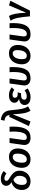

<svg xmlns="http://www.w3.org/2000/svg" viewBox="2062 -2858 811 4976"><g transform="rotate(-90 2468.0 -370.5)"><path d="M354 -521Q405 -490 439 -460.5Q473 -431 494 -400.5Q515 -370 523.5 -338Q532 -306 532 -271Q532 -213 512 -161Q492 -109 456 -70Q420 -31 369 -8Q318 15 257 15Q206 15 164 -0.5Q122 -16 92.5 -45Q63 -74 47 -115.5Q31 -157 31 -208Q31 -257 44.5 -301Q58 -345 83.5 -380Q109 -415 146.5 -440Q184 -465 231 -477L232 -480Q181 -511 160.5 -543Q140 -575 140 -619Q140 -677 186.5 -716Q233 -755 330 -755Q385 -755 436.5 -734Q488 -713 524 -680L457 -610Q396 -662 335 -662Q303 -662 285.5 -648Q268 -634 268 -611Q268 -600 272 -590Q276 -580 285.5 -569.5Q295 -559 311.5 -547.5Q328 -536 354 -521ZM399 -270Q399 -297 394 -319.5Q389 -342 377 -361Q365 -380 345 -397Q325 -414 295 -431Q226 -402 194.5 -344Q163 -286 163 -203Q163 -139 189 -110.5Q215 -82 261 -82Q296 -82 322 -98.5Q348 -115 365 -142Q382 -169 390.5 -202.5Q399 -236 399 -270Z M889 -544Q993 -544 1050.5 -483Q1108 -422 1108 -318Q1108 -248 1089 -187.5Q1070 -127 1034 -82Q998 -37 945.5 -11Q893 15 827 15Q724 15 665 -45Q606 -105 606 -210Q606 -274 623.5 -334.5Q641 -395 676.5 -441.5Q712 -488 765 -516Q818 -544 889 -544ZM884 -447Q851 -447 824 -428.5Q797 -410 778 -377.5Q759 -345 749 -300Q739 -255 739 -202Q739 -139 761.5 -110.5Q784 -82 831 -82Q870 -82 897.5 -105Q925 -128 942.5 -163.5Q960 -199 967.5 -242.5Q975 -286 975 -327Q975 -447 884 -447Z M1670 -529Q1672 -506 1673 -482Q1674 -458 1674 -433Q1674 -312 1655.5 -227Q1637 -142 1600.5 -88Q1564 -34 1510 -9.5Q1456 15 1384 15Q1294 15 1246 -28Q1198 -71 1198 -146Q1198 -163 1201 -181L1250 -529H1378L1331 -193Q1328 -172 1328 -156Q1328 -117 1344 -99.5Q1360 -82 1394 -82Q1428 -82 1456 -100.5Q1484 -119 1504 -160.5Q1524 -202 1535 -269.5Q1546 -337 1546 -435Q1546 -458 1544.5 -481.5Q1543 -505 1541 -529Z M1688 -28 1929 -539 1977 -527Q1971 -560 1960.5 -583Q1950 -606 1933 -621.5Q1916 -637 1890 -647Q1864 -657 1826 -663L1853 -756Q1969 -739 2028 -679Q2087 -619 2098 -501Q2107 -402 2116 -330Q2125 -258 2136.5 -205.5Q2148 -153 2163.5 -116Q2179 -79 2200 -51L2088 15Q2066 -19 2050 -58.5Q2034 -98 2023 -151Q2012 -204 2005 -274Q1998 -344 1994 -439H1990L1808 13Z M2537 -230H2480Q2425 -230 2398 -207Q2371 -184 2371 -149Q2371 -117 2393.5 -100Q2416 -83 2460 -83Q2537 -83 2613 -139L2664 -61Q2619 -29 2563.5 -7Q2508 15 2444 15Q2338 15 2286 -27.5Q2234 -70 2234 -140Q2234 -193 2273 -231.5Q2312 -270 2387 -281L2388 -284Q2340 -301 2316 -332Q2292 -363 2292 -399Q2292 -464 2341.5 -504Q2391 -544 2488 -544Q2548 -544 2601 -524.5Q2654 -505 2692 -473L2628 -406Q2567 -452 2500 -452Q2459 -452 2440 -435Q2421 -418 2421 -390Q2421 -357 2443.5 -337.5Q2466 -318 2514 -318H2564Z M3213 -529Q3215 -506 3216 -482Q3217 -458 3217 -433Q3217 -312 3198.5 -227Q3180 -142 3143.5 -88Q3107 -34 3053 -9.5Q2999 15 2927 15Q2837 15 2789 -28Q2741 -71 2741 -146Q2741 -163 2744 -181L2793 -529H2921L2874 -193Q2871 -172 2871 -156Q2871 -117 2887 -99.5Q2903 -82 2937 -82Q2971 -82 2999 -100.5Q3027 -119 3047 -160.5Q3067 -202 3078 -269.5Q3089 -337 3089 -435Q3089 -458 3087.5 -481.5Q3086 -505 3084 -529Z M3572 -544Q3676 -544 3733.5 -483Q3791 -422 3791 -318Q3791 -248 3772 -187.5Q3753 -127 3717 -82Q3681 -37 3628.5 -11Q3576 15 3510 15Q3407 15 3348 -45Q3289 -105 3289 -210Q3289 -274 3306.5 -334.5Q3324 -395 3359.5 -441.5Q3395 -488 3448 -516Q3501 -544 3572 -544ZM3567 -447Q3534 -447 3507 -428.5Q3480 -410 3461 -377.5Q3442 -345 3432 -300Q3422 -255 3422 -202Q3422 -139 3444.5 -110.5Q3467 -82 3514 -82Q3553 -82 3580.5 -105Q3608 -128 3625.5 -163.5Q3643 -199 3650.5 -242.5Q3658 -286 3658 -327Q3658 -447 3567 -447Z M4353 -529Q4355 -506 4356 -482Q4357 -458 4357 -433Q4357 -312 4338.5 -227Q4320 -142 4283.5 -88Q4247 -34 4193 -9.5Q4139 15 4067 15Q3977 15 3929 -28Q3881 -71 3881 -146Q3881 -163 3884 -181L3933 -529H4061L4014 -193Q4011 -172 4011 -156Q4011 -117 4027 -99.5Q4043 -82 4077 -82Q4111 -82 4139 -100.5Q4167 -119 4187 -160.5Q4207 -202 4218 -269.5Q4229 -337 4229 -435Q4229 -458 4227.5 -481.5Q4226 -505 4224 -529Z M4532 0Q4524 -99 4514.5 -177.5Q4505 -256 4492 -317.5Q4479 -379 4460.5 -424.5Q4442 -470 4417 -501L4539 -543Q4575 -495 4597 -384Q4619 -273 4624 -105H4628L4816 -544L4936 -507L4680 0Z"/></g></svg>

Font: Xgbmvzvtohvqztyvzapvmeyoton
Style: Regular
Weight: 500
Italic angle: -8°
Designer: Carrois Corporate & Edenspiekermann
Foundry: Carrois Corporate GbR & Edenspiekermann AG
Version: Version 2.001